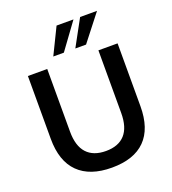

<svg xmlns="http://www.w3.org/2000/svg" viewBox="-166 -1062 1069 1195"><g transform="rotate(-20 369.0 -464.5)"><path d="M370 10Q225 10 148.5 -65.5Q72 -141 72 -289V-705H200V-290Q200 -195 243.5 -147.5Q287 -100 370 -100Q453 -100 496 -147.5Q539 -195 539 -290V-705H666V-289Q666 -141 591 -65.5Q516 10 370 10ZM262 -765 347 -939H459L332 -765ZM408 -765 503 -939H615L479 -765Z"/></g></svg>

Font: Nunito Sans 12pt ExtraLight
Style: Regular
Weight: 200
Version: Version 3.101;gftools[0.9.27]